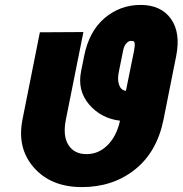

<svg xmlns="http://www.w3.org/2000/svg" viewBox="-20 -741 733 771"><path d="M457.5 -454.1Q450.7 -422.4 457.8 -401.4Q464.8 -380.4 482.9 -376.5L485.8 -377L518.1 -536.1Q526.9 -580.6 510.3 -575.7L507.8 -576.7Q497.6 -578.1 487.5 -567.1Q477.5 -556.2 474.1 -536.1ZM461.9 -256.3Q385.3 -265.6 337.6 -321.8Q290 -377.9 305.7 -455.1L317.9 -516.1Q337.9 -615.7 400.1 -668.5Q462.4 -721.2 544.4 -721.2Q626.5 -721.2 666.3 -665.5Q706.1 -609.9 687.5 -516.1L636.7 -261.2Q610.4 -130.4 521.7 -60.1Q433.1 10.3 309.1 10.3Q185.1 10.3 116.2 -67.9Q47.4 -146 70.3 -261.2L140.1 -611.3L314.9 -612.3L244.6 -261.2Q231.4 -195.3 254.9 -158.7Q278.3 -122.1 327.1 -122.1Q376 -122.1 412.1 -158.2Q448.2 -194.3 461.9 -256.3Z"/></svg>

Font: Roboto-BlackItalic
Style: Italic
Weight: 900
Italic angle: -12°
Designer: Google
Version: Version 1.100141; 2013